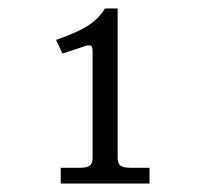

<svg xmlns="http://www.w3.org/2000/svg" viewBox="-20 -720 505 452"><path d="M257 -349V-700H227C205 -664 173 -648 112 -626L127 -594L170 -608C194 -617 198 -615 198 -598V-349C198 -331 191 -325 167 -325H123V-288H332V-325H288C264 -325 257 -331 257 -349Z"/></svg>

Font: LT Superior Serif Semibold
Style: Regular
Weight: 600
Designer: Daniel Lyons
Foundry: LyonsType
Version: Version 2.120;FEAKit 1.0